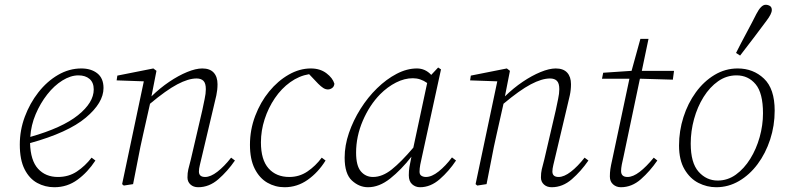

<svg xmlns="http://www.w3.org/2000/svg" viewBox="-20 -772 3291 805"><path d="M309 -456Q276 -456 241.5 -434.5Q207 -413 178 -376Q149 -339 129.5 -293Q110 -247 107 -198Q241 -236 307 -289Q373 -342 373 -397Q373 -426 355.5 -441Q338 -456 309 -456ZM208 13Q169 13 136 -5Q103 -23 83 -62.5Q63 -102 63 -166Q63 -226 84 -282.5Q105 -339 141 -385Q177 -431 223.5 -458Q270 -485 321 -485Q362 -485 388 -464.5Q414 -444 414 -403Q414 -341 339.5 -278.5Q265 -216 106 -172Q108 -99 139.5 -64.5Q171 -30 223 -30Q268 -30 302.5 -53Q337 -76 364 -111L380 -99Q348 -50 305 -18.5Q262 13 208 13Z M538 0 499 6 492 0 583 -431 469 -435 472 -455 623 -485 636 -475 615 -368Q651 -403 689.5 -429Q728 -455 764.5 -470Q801 -485 828 -485Q860 -485 876 -467.5Q892 -450 892 -419Q892 -395 887 -372Q882 -349 875 -321L826 -114Q822 -97 818 -80.5Q814 -64 814 -53Q814 -30 840 -30Q863 -30 891.5 -52Q920 -74 949 -111L965 -99Q934 -54 895.5 -20.5Q857 13 811 13Q791 13 778.5 1.5Q766 -10 766 -28Q766 -47 769.5 -62Q773 -77 780 -103L828 -309Q833 -334 838 -357Q843 -380 843 -398Q843 -423 833 -433Q823 -443 804 -443Q770 -443 723.5 -418.5Q677 -394 609 -337L580 -208Q568 -156 558.5 -104.5Q549 -53 538 0Z M1173 13Q1134 13 1101 -6Q1068 -25 1048 -64.5Q1028 -104 1028 -165Q1028 -228 1050 -286Q1072 -344 1108.5 -388.5Q1145 -433 1190.5 -459Q1236 -485 1283 -485Q1322 -485 1348.5 -465Q1375 -445 1382 -421Q1381 -409 1372.5 -403Q1364 -397 1355 -397Q1345 -397 1335.5 -403Q1326 -409 1314 -421L1276 -461Q1234 -454 1197 -427.5Q1160 -401 1132.5 -360.5Q1105 -320 1089.5 -272Q1074 -224 1074 -175Q1074 -102 1106 -66Q1138 -30 1193 -30Q1235 -30 1269 -53Q1303 -76 1329 -111L1345 -99Q1314 -49 1270 -18Q1226 13 1173 13Z M1473 -132Q1473 -77 1493 -53.5Q1513 -30 1544 -30Q1583 -30 1622.5 -61.5Q1662 -93 1713 -153L1771 -424Q1743 -444 1711 -444Q1676 -444 1640.5 -426Q1605 -408 1574 -377Q1529 -331 1501 -265.5Q1473 -200 1473 -132ZM1741 13Q1722 13 1708 0.5Q1694 -12 1694 -37Q1694 -56 1696.5 -71.5Q1699 -87 1704 -110L1705 -115Q1662 -60 1616 -23.5Q1570 13 1523 13Q1486 13 1455.5 -15Q1425 -43 1425 -111Q1425 -162 1443 -214.5Q1461 -267 1491.5 -315.5Q1522 -364 1561 -402Q1600 -440 1643 -462.5Q1686 -485 1728 -485Q1763 -485 1788 -458L1817 -489L1829 -481L1749 -114Q1745 -98 1742 -81.5Q1739 -65 1739 -52Q1739 -40 1747 -35Q1755 -30 1766 -30Q1790 -30 1819 -53Q1848 -76 1875 -112L1892 -99Q1862 -54 1823.5 -20.5Q1785 13 1741 13Z M2020 0 1981 6 1974 0 2065 -431 1951 -435 1954 -455 2105 -485 2118 -475 2097 -368Q2133 -403 2171.5 -429Q2210 -455 2246.5 -470Q2283 -485 2310 -485Q2342 -485 2358 -467.5Q2374 -450 2374 -419Q2374 -395 2369 -372Q2364 -349 2357 -321L2308 -114Q2304 -97 2300 -80.5Q2296 -64 2296 -53Q2296 -30 2322 -30Q2345 -30 2373.5 -52Q2402 -74 2431 -111L2447 -99Q2416 -54 2377.5 -20.5Q2339 13 2293 13Q2273 13 2260.5 1.5Q2248 -10 2248 -28Q2248 -47 2251.5 -62Q2255 -77 2262 -103L2310 -309Q2315 -334 2320 -357Q2325 -380 2325 -398Q2325 -423 2315 -433Q2305 -443 2286 -443Q2252 -443 2205.5 -418.5Q2159 -394 2091 -337L2062 -208Q2050 -156 2040.5 -104.5Q2031 -53 2020 0Z M2547 -103 2619 -442H2504L2509 -467L2628 -475L2665 -609H2699L2671 -475H2806L2801 -438L2663 -442L2594 -114Q2590 -98 2587 -82Q2584 -66 2584 -55Q2584 -30 2611 -30Q2634 -30 2662 -51.5Q2690 -73 2721 -111L2736 -99Q2705 -54 2667 -20.5Q2629 13 2583 13Q2564 13 2550.5 1Q2537 -11 2537 -32Q2537 -48 2539 -62.5Q2541 -77 2547 -103Z M2983 13Q2944 13 2908.5 -5Q2873 -23 2850 -62Q2827 -101 2827 -162Q2827 -223 2845.5 -281Q2864 -339 2897.5 -385Q2931 -431 2976 -458Q3021 -485 3073 -485Q3138 -485 3183 -442.5Q3228 -400 3228 -308Q3228 -245 3209 -187Q3190 -129 3156.5 -84Q3123 -39 3078.5 -13Q3034 13 2983 13ZM2989 -15Q3031 -15 3065.5 -40Q3100 -65 3125.5 -106Q3151 -147 3165 -197Q3179 -247 3179 -297Q3179 -382 3148 -419Q3117 -456 3068 -456Q3026 -456 2991 -431.5Q2956 -407 2930 -365.5Q2904 -324 2890 -273Q2876 -222 2876 -170Q2876 -89 2909 -52Q2942 -15 2989 -15ZM3066 -550Q3086 -590 3110 -634.5Q3134 -679 3151 -713Q3171 -752 3190 -752Q3200 -752 3208 -747Q3216 -742 3216 -730Q3216 -714 3193 -684Q3171 -654 3140.5 -614Q3110 -574 3083 -539Z"/></svg>

Font: Source Serif Pro Light
Style: Italic
Weight: 300
Italic angle: -12°
Designer: Frank Grießhammer
Foundry: Adobe Systems Incorporated
Version: Version 3.001;hotconv 1.0.111;makeotfexe 2.5.65597